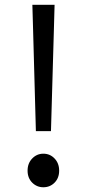

<svg xmlns="http://www.w3.org/2000/svg" viewBox="-20 -769 363 802"><path d="M129.9 -221.2 118.2 -645 115.2 -749H208L205.1 -645L192.9 -221.2ZM161.1 13.2Q133.8 13.2 114.5 -6.1Q95.2 -25.4 95.2 -56.2Q95.2 -86.9 114.5 -106.9Q133.8 -127 161.1 -127Q189 -127 208 -106.9Q227.1 -86.9 227.1 -56.2Q227.1 -25.4 208 -6.1Q189 13.2 161.1 13.2Z"/></svg>

Font: `nÑOS CN Regular
Style: Regular
Weight: 400
Designer: Ryoko NISHIZUKA ¬âXZm¬º[P (kana & ideographs); Paul D. Hunt (Latin, Greek & Cyrillic); Wenlong ZHANG _ e¬á¬ü¬ô (bopomof
Foundry: Adobe Systems Incorporated
Version: Version 1.004;PS 1.004;hotconv 1.0.82;makeotf.lib2.5.63406